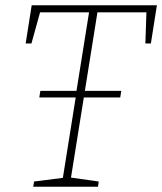

<svg xmlns="http://www.w3.org/2000/svg" viewBox="-20 -713 619 733"><path d="M78 -547 101 -693H579L556 -547H535L539 -666H352L304 -366H443L439 -341H300L251 -35L357 -20L354 0H107L110 -20L220 -34L269 -341H130L134 -366H272L320 -666H133L100 -547Z"/></svg>

Font: Bitter Pro ExtraLight
Style: Italic
Weight: 275
Italic angle: -9°
Designer: Sol Matas, and Bitter project Authors
Foundry: Sol Matas
Version: Version 1.010